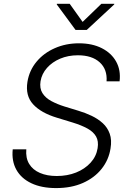

<svg xmlns="http://www.w3.org/2000/svg" viewBox="-20 -962 665 994"><path d="M270.5 11.7Q195.3 11.7 142.6 -13.2Q89.8 -38.1 64.7 -83.3Q39.6 -128.4 45.9 -189H116.2Q112.3 -144 131.1 -113.3Q149.9 -82.5 186.8 -66.7Q223.6 -50.8 273.9 -50.8Q328.6 -50.8 373.8 -68.8Q418.9 -86.9 448.7 -119.4Q478.5 -151.9 485.4 -194.8Q491.2 -231 477.5 -255.1Q463.9 -279.3 433.1 -296.4Q402.3 -313.5 356.4 -327.6L274.9 -352.5Q192.4 -377.4 151.4 -422.1Q110.4 -466.8 122.1 -538.6Q131.8 -597.7 169.2 -642.6Q206.5 -687.5 263.7 -712.6Q320.8 -737.8 388.7 -737.8Q457.5 -737.8 507.3 -712.4Q557.1 -687 581.5 -642.8Q606 -598.6 599.1 -541H531.7Q536.1 -603 496.1 -639.4Q456.1 -675.8 383.3 -675.8Q333 -675.8 291.7 -658.4Q250.5 -641.1 223.4 -610.6Q196.3 -580.1 189.9 -541.5Q184.1 -504.9 199.7 -480Q215.3 -455.1 245.8 -438.7Q276.4 -422.4 312.5 -411.1L385.7 -388.7Q421.9 -377.9 454.6 -362.3Q487.3 -346.7 512 -324.2Q536.6 -301.8 548.1 -269.5Q559.6 -237.3 552.2 -193.4Q543 -134.3 506.1 -87.9Q469.2 -41.5 409.4 -14.9Q349.6 11.7 270.5 11.7ZM340.8 -942.4 407.7 -848.6 504.9 -942.4H571.8L571.3 -939L429.2 -807.1H371.1L273.9 -939L274.4 -942.4Z"/></svg>

Font: Inter 17pt Light
Style: Italic
Weight: 300
Italic angle: -9.3988°
Version: Version 4.001;git-66647c0bb